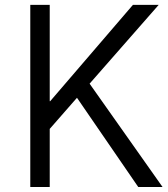

<svg xmlns="http://www.w3.org/2000/svg" viewBox="-20 -751 674 771"><path d="M101.6 0V-731.4H179.7V-344.7H181.6L513.7 -731.4H617.2L339.8 -415L632.8 0H535.2L289.1 -358.4L179.7 -233.4V0Z"/></svg>

Font: Gothic A1
Style: Regular
Weight: 400
Designer: HanYang I&C Co.,Ltd.
Foundry: HanYang I&C Co.,Ltd.
Version: Version 2.50